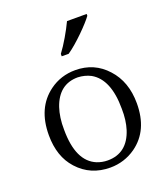

<svg xmlns="http://www.w3.org/2000/svg" viewBox="-142 -867 860 982"><g transform="rotate(-20 288.5 -376.0)"><path d="M250 -619V-606H288C341 -642 419 -721 444 -756V-766H337C316 -721 279 -657 250 -619ZM290 14C341 14 388 -1 429 -30C496 -78 529 -151 529 -249C529 -328 506 -392 461 -441C416 -491 359 -516 290 -516C238 -516 191 -501 150 -471C83 -422 50 -348 50 -249C50 -172 71 -109 114 -62C160 -11 219 14 290 14ZM290 -25C269 -25 250 -29 232 -36C166 -63 133 -134 133 -249C132 -294 138 -334 149 -367C174 -440 221 -477 290 -477C315 -476 339 -470 360 -459C418 -426 447 -356 447 -249C448 -207 443 -170 433 -138C409 -63 361 -25 290 -25Z"/></g></svg>

Font: Noto Serif Tangut
Style: Regular
Weight: 400
Designer: YANG Xicheng
Foundry: Liu Zhao Studio
Version: Version 2.169